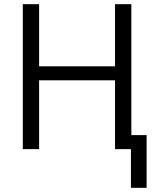

<svg xmlns="http://www.w3.org/2000/svg" viewBox="-20 -713 752 918"><path d="M606 185V0H530V-329H167V0H89V-693H167V-396H530V-693H608V-67H681V185Z"/></svg>

Font: Ubuntu Sans
Style: Regular
Weight: 400
Designer: Dalton Maag Ltd
Foundry: Dalton Maag Ltd
Version: Version 1.006; ttfautohint (v1.8.4.7-5d5b)